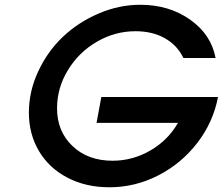

<svg xmlns="http://www.w3.org/2000/svg" viewBox="-20 -772 934 805"><path d="M384.8 -256.8 404.8 -365.2H894Q874 -259.8 807.4 -173.1Q740.7 -86.4 643.6 -36.6Q546.4 13.2 439 13.2Q339.8 13.2 262.7 -27.1Q185.5 -67.4 143.3 -138.7Q101.1 -210 101.1 -299.8Q101.1 -389.2 140.4 -473.1Q179.7 -557.1 243.9 -617.9Q308.1 -678.7 393.6 -715.3Q479 -752 567.9 -752Q689 -752 777.3 -689.5Q865.7 -627 883.8 -528.8H749Q723.1 -582.5 671.1 -611.8Q619.1 -641.1 547.9 -641.1Q462.4 -641.1 386.5 -597.2Q310.5 -553.2 264.9 -478.3Q219.2 -403.3 219.2 -317.9Q219.2 -221.2 283.9 -159.7Q348.6 -98.1 452.1 -98.1Q536.1 -98.1 610.4 -141.1Q684.6 -184.1 726.1 -256.8Z"/></svg>

Font: Involve SemiBold Oblique
Style: Italic
Weight: 600
Italic angle: -10.5°
Designer: Stefan Peev
Foundry: Context Ltd.
Version: Version 1.001